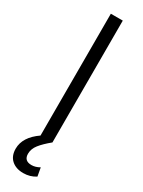

<svg xmlns="http://www.w3.org/2000/svg" viewBox="-240 -732 717 965"><g transform="rotate(30 118.5 -250.0)"><path d="M153.3 0Q115.2 31.2 95.2 56.6Q75.2 82 75.2 110.4Q75.2 151.4 118.2 151.4Q141.6 151.4 165 137.7L173.8 186.5Q142.1 207 102.5 207Q60.1 207 34.4 184.1Q8.8 161.1 8.8 119.1Q8.8 52.2 84 0V-707H153.3Z"/></g></svg>

Font: Pretendard Std Light
Style: Regular
Weight: 300
Designer: Base glyphs from Inter by Rasmus Andersson; Hangeul glyphs from Noto Sans CJK(Source Han Sans) by Jang Soo-young and Kan
Foundry: Kil Hyung-jin
Version: Version 1.309